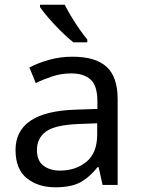

<svg xmlns="http://www.w3.org/2000/svg" viewBox="-20 -786 601 816"><path d="M288 -545Q386 -545 433 -502Q480 -459 480 -365V0H416L399 -76H395Q360 -32 321 -11Q282 10 215 10Q142 10 94 -28.5Q46 -67 46 -149Q46 -229 109 -272.5Q172 -316 303 -320L394 -323V-355Q394 -422 365 -448Q336 -474 283 -474Q241 -474 203 -461.5Q165 -449 132 -433L105 -499Q140 -518 188 -531.5Q236 -545 288 -545ZM393 -262 314 -259Q214 -255 175.5 -227Q137 -199 137 -148Q137 -103 164.5 -82Q192 -61 235 -61Q302 -61 347.5 -98.5Q393 -136 393 -214ZM255 -766Q266 -744 282.5 -716.5Q299 -689 317.5 -662.5Q336 -636 351 -618V-606H292Q269 -624 240 -652.5Q211 -681 186.5 -709.5Q162 -738 150 -756V-766Z"/></svg>

Font: Apis
Style: Regular
Weight: 400
Designer: Monotype Design Team
Foundry: Monotype Imaging Inc.
Version: Version 2.000; build 0001